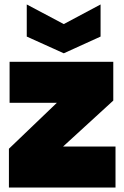

<svg xmlns="http://www.w3.org/2000/svg" viewBox="-20 -841 558 861"><path d="M263 -184H498V0H20V-174L235 -380H23V-564H488V-390ZM431 -677 266 -602 100 -677V-821L266 -733L431 -821Z"/></svg>

Font: Poppins Black A&M
Style: Regular
Weight: 900
Designer: Ninad Kale (Devanagari), Jonny Pinhorn (Latin)
Foundry: Indian Type Foundry
Version: 4.004